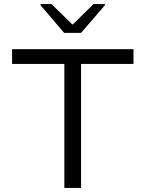

<svg xmlns="http://www.w3.org/2000/svg" viewBox="-20 -932 721 952"><path d="M299 0V-615H40V-688H642V-615H382V0ZM298 -769 181 -906V-912H235L340 -810L444 -912H500V-906L382 -769Z"/></svg>

Font: Saira Expanded
Style: Regular
Weight: 400
Width: 7
Designer: Hector Gatti with collaboration of the Omnibus-Type team
Foundry: Omnibus-Type
Version: Version 1.100; ttfautohint (v1.8.3)